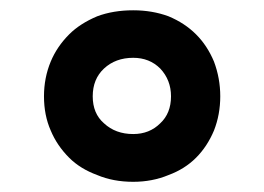

<svg xmlns="http://www.w3.org/2000/svg" viewBox="-20 -524 516 375"><path d="M240.2 -503.9Q277.3 -503.9 309.1 -492.2Q340.8 -479 362.8 -457Q384.8 -435.1 397.9 -403.8Q410.2 -371.1 410.2 -335.9Q410.2 -300.3 397.9 -269Q384.8 -237.8 362.8 -215.8Q340.8 -193.8 309.1 -182.1Q277.3 -168.9 240.2 -168.9Q201.2 -168.9 169.9 -182.1Q136.7 -194.3 115.2 -215.8Q91.3 -239.7 79.1 -269Q65.9 -298.8 65.9 -335.9Q65.9 -372.1 79.1 -403.8Q91.3 -433.1 115.2 -457Q136.2 -478 169.9 -492.2Q201.2 -503.9 240.2 -503.9ZM183.1 -283.2Q205.6 -262.2 240.2 -262.2Q272 -262.2 293 -283.2Q314 -302.7 314 -335.9Q314 -367.7 293 -390.1Q272 -411.1 240.2 -411.1Q205.6 -411.1 183.1 -390.1Q161.1 -369.6 161.1 -335.9Q161.1 -302.2 183.1 -283.2Z"/></svg>

Font: PoppinsZ
Style: Bold
Weight: 700
Designer: Ninad Kale (Devanagari), Jonny Pinhorn (Latin)
Foundry: Indian Type Foundry
Version: Version 3.002;FEAKit 1.0